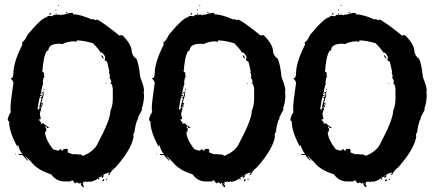

<svg xmlns="http://www.w3.org/2000/svg" viewBox="-20 -752 1789 792"><path d="M222.7 -731.9V-728H218.8Q219.2 -731.9 222.7 -731.9ZM209 -712.4H212.9Q212.9 -708.5 209 -708.5ZM255.9 -702.6H257.8Q257.8 -699.7 252 -696.8V-698.7Q252.4 -702.6 255.9 -702.6ZM187.5 -698.7 189.5 -694.8V-690.9Q185.5 -692.9 183.6 -692.9V-694.8Q184.1 -698.7 187.5 -698.7ZM265.6 -698.7H281.2V-692.9Q311 -692.9 359.4 -671.4L363.3 -673.3H365.2L371.1 -669.4H373Q377.4 -669.4 380.9 -671.4Q406.2 -658.7 472.7 -605L476.6 -606.9H484.4Q523.4 -569.3 523.4 -538.6Q526.9 -520 543 -509.3Q552.7 -488.8 558.6 -433.1Q574.2 -395.5 574.2 -376.5L572.3 -372.6L574.2 -360.8Q574.2 -330.1 564.5 -304.2L566.4 -300.3L548.8 -267.1L550.8 -263.2Q542.5 -257.3 535.2 -212.4Q537.1 -212.4 537.1 -210.4Q534.2 -210.4 529.3 -194.8L531.2 -190.9Q525.4 -139.6 457 -62Q437 -46.9 431.6 -30.8H429.7Q425.8 -30.8 425.8 -34.7Q429.7 -36.6 431.6 -36.6L429.7 -40.5Q409.7 -34.7 404.3 -28.8Q408.2 -28.8 408.2 -26.9Q404.3 -18.1 400.4 -17.1V-22.9H394.5Q389.6 -19 386.7 -19L390.6 -13.2L386.7 -11.2H384.8L386.7 -15.1H382.8Q371.6 -5.4 349.6 -1.5Q349.6 -5.4 345.7 -5.4V-1.5H341.8Q337.4 -1.5 334 -3.4Q330.6 -1.5 326.2 -1.5Q326.2 -3.4 324.2 -3.4Q322.3 5.4 322.3 12.2Q326.2 12.7 326.2 16.1Q326.2 20 322.3 20Q312.5 12.2 312.5 2.4H310.5Q305.7 6.3 304.7 6.3Q304.7 3.4 298.8 0.5H296.9Q293 1 293 4.4Q286.6 4.4 281.2 -7.3H275.4L269.5 -3.4H246.1Q212.4 -3.4 191.4 -32.7Q133.3 -51.3 109.4 -83.5Q108.4 -83.5 85.9 -106.9H84L95.7 -91.3V-89.4H93.8Q74.2 -108.4 74.2 -112.8H56.6V-116.7H72.3Q59.1 -133.8 54.7 -153.8H52.7V-147.9H50.8Q17.6 -209 17.6 -249.5V-251.5Q14.2 -251.5 11.7 -257.3Q14.2 -275.9 25.4 -290.5L23.4 -294.4V-312Q23.4 -327.6 35.2 -409.7Q35.2 -417 23.4 -429.2Q35.2 -429.2 35.2 -448.7Q35.2 -495.1 72.3 -567.9L70.3 -577.6Q79.6 -579.1 93.8 -608.9Q153.8 -681.2 173.8 -681.2Q173.8 -684.1 179.7 -687Q190.4 -685.1 197.3 -685.1Q197.3 -688 203.1 -690.9H207L210.9 -689V-690.9Q209 -694.8 209 -696.8H212.9V-690.9H220.7Q222.7 -690.9 222.7 -692.9Q228.5 -690.9 228.5 -689Q236.3 -690.4 236.3 -692.9Q238.3 -692.9 238.3 -690.9Q251 -692.9 259.8 -696.8H265.6ZM296.9 -585.4Q296.9 -583.5 294.9 -579.6L285.2 -581.5Q258.3 -581.5 236.3 -569.8Q229.5 -571.8 228.5 -571.8Q179.7 -571.8 179.7 -544.4Q164.6 -544.4 156.2 -476.1V-464.4H154.3V-462.4Q154.3 -452.6 162.1 -452.6V-450.7L160.2 -440.9Q164.1 -440.4 164.1 -437Q159.7 -437 156.2 -411.6L158.2 -407.7Q154.3 -397.9 150.4 -378.4V-372.6H148.4V-368.7L150.4 -364.7H146.5V-358.9L150.4 -360.8H152.3V-356.9Q144.5 -356.9 144.5 -351.1Q140.6 -342.3 134.8 -302.2L138.7 -300.3H140.6Q140.6 -307.1 150.4 -310.1V-308.1Q150.4 -306.2 148.4 -306.2L150.4 -302.2Q144.5 -289.1 144.5 -280.8Q148.4 -263.2 148.4 -261.2Q145 -259.3 140.6 -259.3V-257.3L150.4 -245.6Q148.4 -241.7 148.4 -239.7L154.3 -243.7L158.2 -241.7Q158.2 -243.7 160.2 -243.7Q160.2 -239.7 181.6 -226.1V-224.1H175.8Q171.9 -224.1 171.9 -230H166V-228Q171.9 -221.7 171.9 -218.3Q169.9 -214.4 169.9 -212.4Q171.9 -212.4 171.9 -210.4Q168 -208.5 166 -208.5Q166 -177.7 199.2 -136.2Q215.8 -130.4 222.7 -130.4Q222.7 -136.2 232.4 -136.2Q234.4 -132.3 234.4 -130.4Q242.2 -130.4 242.2 -138.2H244.1Q246.1 -138.2 246.1 -136.2L250 -138.2H257.8Q257.8 -134.8 261.7 -128.4Q257.8 -127.9 257.8 -124.5Q264.2 -120.6 283.2 -114.7Q285.2 -114.7 285.2 -116.7L304.7 -114.7H312.5Q322.3 -110.4 322.3 -108.9Q370.1 -128.4 384.8 -163.6Q435.5 -259.3 435.5 -294.4Q445.3 -317.4 445.3 -345.2V-384.3Q442.9 -407.7 435.5 -407.7V-411.6H439.5Q436.5 -429.2 431.6 -429.2L433.6 -439Q433.6 -440.9 429.7 -454.6H431.6Q422.9 -499.5 419.9 -499.5Q412.1 -499.5 412.1 -505.4L414.1 -517.1Q405.8 -534.2 396.5 -536.6Q396.5 -534.7 394.5 -534.7Q394.5 -541.5 363.3 -573.7Q322.3 -585.4 296.9 -585.4ZM398.4 -524.9Q403.3 -523.9 408.2 -511.2H406.2Q398.4 -514.6 398.4 -524.9ZM416 -407.7H419.9V-405.8H416ZM160.2 -386.2Q164.1 -385.7 164.1 -382.3L160.2 -380.4ZM160.2 -374.5H162.1Q162.1 -370.6 158.2 -370.6L160.2 -360.8L150.4 -327.6H156.2V-321.8Q156.2 -317.9 152.3 -317.9V-319.8L154.3 -323.7H150.4V-319.8L154.3 -314Q154.3 -310.1 150.4 -310.1V-314H148.4Q148.4 -308.1 142.6 -308.1V-310.1Q142.6 -317.4 152.3 -349.1L148.4 -347.2L146.5 -351.1Q156.2 -351.1 156.2 -362.8V-368.7L152.3 -366.7H150.4Q150.4 -369.6 160.2 -374.5ZM43 -118.7H44.9V-114.7H43ZM398.4 -28.8V-24.9H400.4V-28.8ZM421.9 -15.1V-9.3H418V-11.2Q418.5 -15.1 421.9 -15.1ZM408.2 -13.2 410.2 -9.3Q410.2 -6.3 404.3 -3.4L402.3 -7.3Q402.3 -10.3 408.2 -13.2ZM316.4 4.4V6.3H320.3V4.4Z M805.7 -731.9V-728H801.8Q802.2 -731.9 805.7 -731.9ZM792 -712.4H795.9Q795.9 -708.5 792 -708.5ZM838.9 -702.6H840.8Q840.8 -699.7 835 -696.8V-698.7Q835.4 -702.6 838.9 -702.6ZM770.5 -698.7 772.5 -694.8V-690.9Q768.6 -692.9 766.6 -692.9V-694.8Q767.1 -698.7 770.5 -698.7ZM848.6 -698.7H864.3V-692.9Q894 -692.9 942.4 -671.4L946.3 -673.3H948.2L954.1 -669.4H956.1Q960.4 -669.4 963.9 -671.4Q989.3 -658.7 1055.7 -605L1059.6 -606.9H1067.4Q1106.4 -569.3 1106.4 -538.6Q1109.9 -520 1126 -509.3Q1135.7 -488.8 1141.6 -433.1Q1157.2 -395.5 1157.2 -376.5L1155.3 -372.6L1157.2 -360.8Q1157.2 -330.1 1147.5 -304.2L1149.4 -300.3L1131.8 -267.1L1133.8 -263.2Q1125.5 -257.3 1118.2 -212.4Q1120.1 -212.4 1120.1 -210.4Q1117.2 -210.4 1112.3 -194.8L1114.3 -190.9Q1108.4 -139.6 1040 -62Q1020 -46.9 1014.6 -30.8H1012.7Q1008.8 -30.8 1008.8 -34.7Q1012.7 -36.6 1014.6 -36.6L1012.7 -40.5Q992.7 -34.7 987.3 -28.8Q991.2 -28.8 991.2 -26.9Q987.3 -18.1 983.4 -17.1V-22.9H977.5Q972.7 -19 969.7 -19L973.6 -13.2L969.7 -11.2H967.8L969.7 -15.1H965.8Q954.6 -5.4 932.6 -1.5Q932.6 -5.4 928.7 -5.4V-1.5H924.8Q920.4 -1.5 917 -3.4Q913.6 -1.5 909.2 -1.5Q909.2 -3.4 907.2 -3.4Q905.3 5.4 905.3 12.2Q909.2 12.7 909.2 16.1Q909.2 20 905.3 20Q895.5 12.2 895.5 2.4H893.6Q888.7 6.3 887.7 6.3Q887.7 3.4 881.8 0.5H879.9Q876 1 876 4.4Q869.6 4.4 864.3 -7.3H858.4L852.5 -3.4H829.1Q795.4 -3.4 774.4 -32.7Q716.3 -51.3 692.4 -83.5Q691.4 -83.5 668.9 -106.9H667L678.7 -91.3V-89.4H676.8Q657.2 -108.4 657.2 -112.8H639.6V-116.7H655.3Q642.1 -133.8 637.7 -153.8H635.7V-147.9H633.8Q600.6 -209 600.6 -249.5V-251.5Q597.2 -251.5 594.7 -257.3Q597.2 -275.9 608.4 -290.5L606.4 -294.4V-312Q606.4 -327.6 618.2 -409.7Q618.2 -417 606.4 -429.2Q618.2 -429.2 618.2 -448.7Q618.2 -495.1 655.3 -567.9L653.3 -577.6Q662.6 -579.1 676.8 -608.9Q736.8 -681.2 756.8 -681.2Q756.8 -684.1 762.7 -687Q773.4 -685.1 780.3 -685.1Q780.3 -688 786.1 -690.9H790L793.9 -689V-690.9Q792 -694.8 792 -696.8H795.9V-690.9H803.7Q805.7 -690.9 805.7 -692.9Q811.5 -690.9 811.5 -689Q819.3 -690.4 819.3 -692.9Q821.3 -692.9 821.3 -690.9Q834 -692.9 842.8 -696.8H848.6ZM879.9 -585.4Q879.9 -583.5 877.9 -579.6L868.2 -581.5Q841.3 -581.5 819.3 -569.8Q812.5 -571.8 811.5 -571.8Q762.7 -571.8 762.7 -544.4Q747.6 -544.4 739.3 -476.1V-464.4H737.3V-462.4Q737.3 -452.6 745.1 -452.6V-450.7L743.2 -440.9Q747.1 -440.4 747.1 -437Q742.7 -437 739.3 -411.6L741.2 -407.7Q737.3 -397.9 733.4 -378.4V-372.6H731.4V-368.7L733.4 -364.7H729.5V-358.9L733.4 -360.8H735.4V-356.9Q727.5 -356.9 727.5 -351.1Q723.6 -342.3 717.8 -302.2L721.7 -300.3H723.6Q723.6 -307.1 733.4 -310.1V-308.1Q733.4 -306.2 731.4 -306.2L733.4 -302.2Q727.5 -289.1 727.5 -280.8Q731.4 -263.2 731.4 -261.2Q728 -259.3 723.6 -259.3V-257.3L733.4 -245.6Q731.4 -241.7 731.4 -239.7L737.3 -243.7L741.2 -241.7Q741.2 -243.7 743.2 -243.7Q743.2 -239.7 764.6 -226.1V-224.1H758.8Q754.9 -224.1 754.9 -230H749V-228Q754.9 -221.7 754.9 -218.3Q752.9 -214.4 752.9 -212.4Q754.9 -212.4 754.9 -210.4Q751 -208.5 749 -208.5Q749 -177.7 782.2 -136.2Q798.8 -130.4 805.7 -130.4Q805.7 -136.2 815.4 -136.2Q817.4 -132.3 817.4 -130.4Q825.2 -130.4 825.2 -138.2H827.1Q829.1 -138.2 829.1 -136.2L833 -138.2H840.8Q840.8 -134.8 844.7 -128.4Q840.8 -127.9 840.8 -124.5Q847.2 -120.6 866.2 -114.7Q868.2 -114.7 868.2 -116.7L887.7 -114.7H895.5Q905.3 -110.4 905.3 -108.9Q953.1 -128.4 967.8 -163.6Q1018.6 -259.3 1018.6 -294.4Q1028.3 -317.4 1028.3 -345.2V-384.3Q1025.9 -407.7 1018.6 -407.7V-411.6H1022.5Q1019.5 -429.2 1014.6 -429.2L1016.6 -439Q1016.6 -440.9 1012.7 -454.6H1014.6Q1005.9 -499.5 1002.9 -499.5Q995.1 -499.5 995.1 -505.4L997.1 -517.1Q988.8 -534.2 979.5 -536.6Q979.5 -534.7 977.5 -534.7Q977.5 -541.5 946.3 -573.7Q905.3 -585.4 879.9 -585.4ZM981.4 -524.9Q986.3 -523.9 991.2 -511.2H989.3Q981.4 -514.6 981.4 -524.9ZM999 -407.7H1002.9V-405.8H999ZM743.2 -386.2Q747.1 -385.7 747.1 -382.3L743.2 -380.4ZM743.2 -374.5H745.1Q745.1 -370.6 741.2 -370.6L743.2 -360.8L733.4 -327.6H739.3V-321.8Q739.3 -317.9 735.4 -317.9V-319.8L737.3 -323.7H733.4V-319.8L737.3 -314Q737.3 -310.1 733.4 -310.1V-314H731.4Q731.4 -308.1 725.6 -308.1V-310.1Q725.6 -317.4 735.4 -349.1L731.4 -347.2L729.5 -351.1Q739.3 -351.1 739.3 -362.8V-368.7L735.4 -366.7H733.4Q733.4 -369.6 743.2 -374.5ZM626 -118.7H627.9V-114.7H626ZM981.4 -28.8V-24.9H983.4V-28.8ZM1004.9 -15.1V-9.3H1001V-11.2Q1001.5 -15.1 1004.9 -15.1ZM991.2 -13.2 993.2 -9.3Q993.2 -6.3 987.3 -3.4L985.4 -7.3Q985.4 -10.3 991.2 -13.2ZM899.4 4.4V6.3H903.3V4.4Z M1388.7 -731.9V-728H1384.8Q1385.3 -731.9 1388.7 -731.9ZM1375 -712.4H1378.9Q1378.9 -708.5 1375 -708.5ZM1421.9 -702.6H1423.8Q1423.8 -699.7 1418 -696.8V-698.7Q1418.5 -702.6 1421.9 -702.6ZM1353.5 -698.7 1355.5 -694.8V-690.9Q1351.6 -692.9 1349.6 -692.9V-694.8Q1350.1 -698.7 1353.5 -698.7ZM1431.6 -698.7H1447.3V-692.9Q1477.1 -692.9 1525.4 -671.4L1529.3 -673.3H1531.2L1537.1 -669.4H1539.1Q1543.5 -669.4 1546.9 -671.4Q1572.3 -658.7 1638.7 -605L1642.6 -606.9H1650.4Q1689.5 -569.3 1689.5 -538.6Q1692.9 -520 1709 -509.3Q1718.8 -488.8 1724.6 -433.1Q1740.2 -395.5 1740.2 -376.5L1738.3 -372.6L1740.2 -360.8Q1740.2 -330.1 1730.5 -304.2L1732.4 -300.3L1714.8 -267.1L1716.8 -263.2Q1708.5 -257.3 1701.2 -212.4Q1703.1 -212.4 1703.1 -210.4Q1700.2 -210.4 1695.3 -194.8L1697.3 -190.9Q1691.4 -139.6 1623 -62Q1603 -46.9 1597.7 -30.8H1595.7Q1591.8 -30.8 1591.8 -34.7Q1595.7 -36.6 1597.7 -36.6L1595.7 -40.5Q1575.7 -34.7 1570.3 -28.8Q1574.2 -28.8 1574.2 -26.9Q1570.3 -18.1 1566.4 -17.1V-22.9H1560.5Q1555.7 -19 1552.7 -19L1556.6 -13.2L1552.7 -11.2H1550.8L1552.7 -15.1H1548.8Q1537.6 -5.4 1515.6 -1.5Q1515.6 -5.4 1511.7 -5.4V-1.5H1507.8Q1503.4 -1.5 1500 -3.4Q1496.6 -1.5 1492.2 -1.5Q1492.2 -3.4 1490.2 -3.4Q1488.3 5.4 1488.3 12.2Q1492.2 12.7 1492.2 16.1Q1492.2 20 1488.3 20Q1478.5 12.2 1478.5 2.4H1476.6Q1471.7 6.3 1470.7 6.3Q1470.7 3.4 1464.8 0.5H1462.9Q1459 1 1459 4.4Q1452.6 4.4 1447.3 -7.3H1441.4L1435.5 -3.4H1412.1Q1378.4 -3.4 1357.4 -32.7Q1299.3 -51.3 1275.4 -83.5Q1274.4 -83.5 1252 -106.9H1250L1261.7 -91.3V-89.4H1259.8Q1240.2 -108.4 1240.2 -112.8H1222.7V-116.7H1238.3Q1225.1 -133.8 1220.7 -153.8H1218.8V-147.9H1216.8Q1183.6 -209 1183.6 -249.5V-251.5Q1180.2 -251.5 1177.7 -257.3Q1180.2 -275.9 1191.4 -290.5L1189.5 -294.4V-312Q1189.5 -327.6 1201.2 -409.7Q1201.2 -417 1189.5 -429.2Q1201.2 -429.2 1201.2 -448.7Q1201.2 -495.1 1238.3 -567.9L1236.3 -577.6Q1245.6 -579.1 1259.8 -608.9Q1319.8 -681.2 1339.8 -681.2Q1339.8 -684.1 1345.7 -687Q1356.4 -685.1 1363.3 -685.1Q1363.3 -688 1369.1 -690.9H1373L1377 -689V-690.9Q1375 -694.8 1375 -696.8H1378.9V-690.9H1386.7Q1388.7 -690.9 1388.7 -692.9Q1394.5 -690.9 1394.5 -689Q1402.3 -690.4 1402.3 -692.9Q1404.3 -692.9 1404.3 -690.9Q1417 -692.9 1425.8 -696.8H1431.6ZM1462.9 -585.4Q1462.9 -583.5 1460.9 -579.6L1451.2 -581.5Q1424.3 -581.5 1402.3 -569.8Q1395.5 -571.8 1394.5 -571.8Q1345.7 -571.8 1345.7 -544.4Q1330.6 -544.4 1322.3 -476.1V-464.4H1320.3V-462.4Q1320.3 -452.6 1328.1 -452.6V-450.7L1326.2 -440.9Q1330.1 -440.4 1330.1 -437Q1325.7 -437 1322.3 -411.6L1324.2 -407.7Q1320.3 -397.9 1316.4 -378.4V-372.6H1314.5V-368.7L1316.4 -364.7H1312.5V-358.9L1316.4 -360.8H1318.4V-356.9Q1310.5 -356.9 1310.5 -351.1Q1306.6 -342.3 1300.8 -302.2L1304.7 -300.3H1306.6Q1306.6 -307.1 1316.4 -310.1V-308.1Q1316.4 -306.2 1314.5 -306.2L1316.4 -302.2Q1310.5 -289.1 1310.5 -280.8Q1314.5 -263.2 1314.5 -261.2Q1311 -259.3 1306.6 -259.3V-257.3L1316.4 -245.6Q1314.5 -241.7 1314.5 -239.7L1320.3 -243.7L1324.2 -241.7Q1324.2 -243.7 1326.2 -243.7Q1326.2 -239.7 1347.7 -226.1V-224.1H1341.8Q1337.9 -224.1 1337.9 -230H1332V-228Q1337.9 -221.7 1337.9 -218.3Q1335.9 -214.4 1335.9 -212.4Q1337.9 -212.4 1337.9 -210.4Q1334 -208.5 1332 -208.5Q1332 -177.7 1365.2 -136.2Q1381.8 -130.4 1388.7 -130.4Q1388.7 -136.2 1398.4 -136.2Q1400.4 -132.3 1400.4 -130.4Q1408.2 -130.4 1408.2 -138.2H1410.2Q1412.1 -138.2 1412.1 -136.2L1416 -138.2H1423.8Q1423.8 -134.8 1427.7 -128.4Q1423.8 -127.9 1423.8 -124.5Q1430.2 -120.6 1449.2 -114.7Q1451.2 -114.7 1451.2 -116.7L1470.7 -114.7H1478.5Q1488.3 -110.4 1488.3 -108.9Q1536.1 -128.4 1550.8 -163.6Q1601.6 -259.3 1601.6 -294.4Q1611.3 -317.4 1611.3 -345.2V-384.3Q1608.9 -407.7 1601.6 -407.7V-411.6H1605.5Q1602.5 -429.2 1597.7 -429.2L1599.6 -439Q1599.6 -440.9 1595.7 -454.6H1597.7Q1588.9 -499.5 1585.9 -499.5Q1578.1 -499.5 1578.1 -505.4L1580.1 -517.1Q1571.8 -534.2 1562.5 -536.6Q1562.5 -534.7 1560.5 -534.7Q1560.5 -541.5 1529.3 -573.7Q1488.3 -585.4 1462.9 -585.4ZM1564.5 -524.9Q1569.3 -523.9 1574.2 -511.2H1572.3Q1564.5 -514.6 1564.5 -524.9ZM1582 -407.7H1585.9V-405.8H1582ZM1326.2 -386.2Q1330.1 -385.7 1330.1 -382.3L1326.2 -380.4ZM1326.2 -374.5H1328.1Q1328.1 -370.6 1324.2 -370.6L1326.2 -360.8L1316.4 -327.6H1322.3V-321.8Q1322.3 -317.9 1318.4 -317.9V-319.8L1320.3 -323.7H1316.4V-319.8L1320.3 -314Q1320.3 -310.1 1316.4 -310.1V-314H1314.5Q1314.5 -308.1 1308.6 -308.1V-310.1Q1308.6 -317.4 1318.4 -349.1L1314.5 -347.2L1312.5 -351.1Q1322.3 -351.1 1322.3 -362.8V-368.7L1318.4 -366.7H1316.4Q1316.4 -369.6 1326.2 -374.5ZM1209 -118.7H1210.9V-114.7H1209ZM1564.5 -28.8V-24.9H1566.4V-28.8ZM1587.9 -15.1V-9.3H1584V-11.2Q1584.5 -15.1 1587.9 -15.1ZM1574.2 -13.2 1576.2 -9.3Q1576.2 -6.3 1570.3 -3.4L1568.4 -7.3Q1568.4 -10.3 1574.2 -13.2ZM1482.4 4.4V6.3H1486.3V4.4Z"/></svg>

Font: Mister Brush
Style: Regular
Weight: 400
Designer: GGBotNet
Foundry: GGBotNet
Version: 1.00